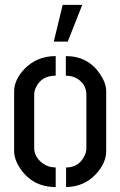

<svg xmlns="http://www.w3.org/2000/svg" viewBox="-20 -755 486 776"><path d="M197.3 -586.9 233.4 -735.4H312.5L253.9 -586.9ZM37.1 -144.5V-385.7Q37.1 -431.6 78.1 -475.6Q128.9 -528.3 205.1 -528.3V-449.2Q147.5 -449.2 125 -401.4Q118.2 -386.7 118.2 -372.1V-157.2Q118.2 -121.1 151.4 -95.7Q174.8 -78.1 205.1 -78.1V1Q112.3 1 61.5 -74.2Q37.1 -111.3 37.1 -144.5ZM247.1 1V-78.1Q298.8 -78.1 321.3 -125Q329.1 -140.6 329.1 -155.3V-372.1Q329.1 -412.1 294.9 -435.5Q273.4 -449.2 246.1 -449.2V-528.3Q335.9 -528.3 384.8 -455.1Q409.2 -418.9 409.2 -385.7V-144.5Q409.2 -96.7 368.2 -51.8Q320.3 0 247.1 1Z"/></svg>

Font: Post No Bills Colombo
Style: SemiBold
Weight: 700
Designer: Kosala Senevirathne, Siva Puranthara, Lasantha Premarathna, Tharique Azeez
Foundry: Mooniak
Version: Version 1.220 ; ttfautohint (v1.5)